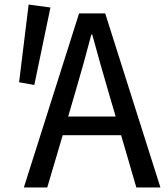

<svg xmlns="http://www.w3.org/2000/svg" viewBox="-20 -825 740 845"><path d="M202 -792 106 -805 64 -463 131 -451ZM580 0H686L443 -766H328L85 0H188L256 -230H513ZM280 -312 313 -425C338 -510 358 -581 382 -673H386C411 -581 431 -510 456 -425L489 -312Z"/></svg>

Font: Kawkab Mono Light
Style: Bold
Weight: 400
Monospace: yes
Designer: Abdullah Arif
Foundry: Abdullah Arif
Version: Version 1.000;PS 000.500;hotconv 1.0.88;makeotf.lib2.5.64775